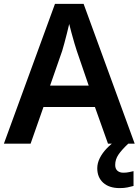

<svg xmlns="http://www.w3.org/2000/svg" viewBox="-20 -737 712 985"><path d="M0 0 262 -717H409L671 0H534L467 -188H203L137 0ZM237 -298H435L374 -476Q370 -488 362 -514.5Q354 -541 346.5 -569.5Q339 -598 335 -614Q330 -593 323.5 -566.5Q317 -540 310.5 -516.5Q304 -493 299 -476ZM571 109Q571 129 582.5 139Q594 149 613 149Q629 149 642.5 146Q656 143 665 141V217Q650 221 633.5 224.5Q617 228 594 228Q540 228 509.5 200.5Q479 173 479 126Q479 100 492 74Q505 48 527.5 24.5Q550 1 579 -19L638 0Q604 32 587.5 56.5Q571 81 571 109Z"/></svg>

Font: Noto Sans Symbols SemiBold
Style: Regular
Weight: 600
Version: Version 2.002